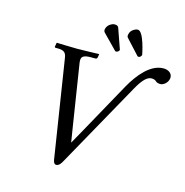

<svg xmlns="http://www.w3.org/2000/svg" viewBox="-120 -944 1028 1068"><g transform="rotate(15 393.5 -410.0)"><path d="M559 -511 394 -213 347 -129 333 -216 277 -572C276 -580 276 -586 277 -592C280 -608 294 -616 330 -616H357C362 -616 365 -619 367 -625L370 -643L369 -645C369 -645 279 -642 244 -642C205 -642 127 -645 127 -645L125 -643L122 -625C122 -624 121 -623 121 -622C121 -618 124 -616 128 -616H140C180 -616 188 -601 192 -572L280 -11C283 4 288 12 299 12C309 12 319 4 328 -11L607 -511C639 -568 663 -590 688 -590C698 -590 709 -587 715 -580C721 -574 732 -572 742 -572C757 -572 781 -588 786 -613C787 -616 787 -619 787 -622C787 -646 765 -661 737 -661C662 -661 600 -583 559 -511ZM518 -823C507 -816 500 -805 498 -794C495 -783 498 -778 500 -776C500 -775 500 -775 500 -775L579 -689C580 -688 583 -687 586 -687C588 -687 592 -688 594 -690C598 -693 601 -697 602 -701V-704C602 -704 578 -832 543 -832C533 -832 524 -827 518 -823ZM384 -817C374 -810 367 -799 365 -789C364 -786 364 -784 364 -782C364 -776 366 -772 369 -769L451 -685C452 -683 455 -683 457 -683C461 -683 465 -685 467 -686C471 -689 474 -692 475 -696C475 -698 475 -700 474 -701L434 -815C430 -824 423 -827 410 -827C400 -827 390 -821 384 -817Z"/></g></svg>

Font: Libertinus Serif
Style: Italic
Weight: 400
Italic angle: -12°
Designer: Philipp H. Poll, Khaled Hosny
Foundry: Caleb Maclennan
Version: Version 7.050;RELEASE